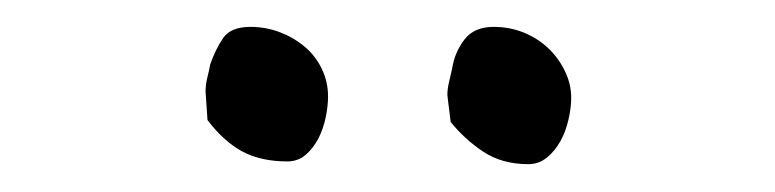

<svg xmlns="http://www.w3.org/2000/svg" viewBox="-20 -690 565 140"><path d="M129.9 -623Q129.9 -628.4 131.1 -633.1Q132.3 -637.7 133.3 -643.1Q137.2 -654.3 142.8 -662.4Q148.4 -670.4 162.6 -670.4Q173.8 -670.4 184.1 -666.5Q194.3 -662.6 202.1 -656Q210 -649.4 214.6 -639.9Q219.2 -630.4 219.2 -619.6Q219.2 -612.8 217.5 -604.5Q215.8 -596.2 212.2 -589.1Q208.5 -582 202.9 -577.1Q197.3 -572.3 189.5 -572.3Q169.9 -572.3 156.2 -579.8Q142.6 -587.4 131.3 -602.5ZM306.2 -620.6Q306.2 -625 307.4 -630.1Q308.6 -635.3 309.6 -639.6Q311.5 -651.9 318.6 -661.1Q325.7 -670.4 339.8 -670.4Q351.6 -670.4 361.8 -666.3Q372.1 -662.1 379.6 -655Q387.2 -647.9 391.8 -638.4Q396.5 -628.9 396.5 -618.7Q396.5 -611.3 394.5 -602.8Q392.6 -594.2 388.7 -587.2Q384.8 -580.1 378.9 -575.2Q373 -570.3 365.2 -570.3Q346.2 -570.3 332.5 -579.3Q318.8 -588.4 308.6 -601.1Z"/></svg>

Font: IM FELL English
Style: Regular
Weight: 400
Designer: Igino Marini
Foundry: Igino Marini
Version: 3.00